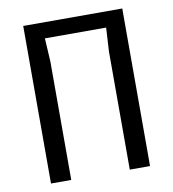

<svg xmlns="http://www.w3.org/2000/svg" viewBox="-79 -770 759 840"><g transform="rotate(-10 300.0 -350.0)"><path d="M80 -700H520V0H430V-525L436 -630H164L170 -525V0H80Z"/></g></svg>

Font: Sligoil Micro
Style: Regular
Weight: 400
Designer: Ariel Martín Pérez
Foundry: Igor Stepanchenko
Version: Version 1.001